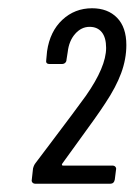

<svg xmlns="http://www.w3.org/2000/svg" viewBox="-20 -887 326 465"><path d="M57 -452 60 -479Q62 -487 66 -492L106 -545Q162 -619 188 -655Q237 -725 237 -771Q237 -796 226.5 -809Q216 -822 197 -822Q177 -822 162 -805Q147 -788 144 -761L141 -742Q141 -738 138 -735Q135 -732 130 -732H100Q90 -732 92 -742L94 -763Q101 -811 131 -839Q161 -867 203 -867Q241 -867 263.5 -844Q286 -821 286 -778Q286 -744 273.5 -710Q261 -676 235 -637Q217 -609 165 -538L131 -491Q128 -486 133 -486H252Q257 -486 259.5 -483Q262 -480 261 -476L258 -452Q256 -442 247 -442H66Q61 -442 58.5 -445Q56 -448 57 -452Z"/></svg>

Font: Barlow Condensed
Style: Italic
Weight: 400
Width: 3
Italic angle: -7°
Designer: Jeremy Tribby
Foundry: Tribby Type
Version: Version 1.408